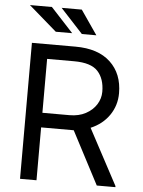

<svg xmlns="http://www.w3.org/2000/svg" viewBox="-61 -975 763 1023"><g transform="rotate(5 320.5 -463.5)"><path d="M495.7 0 347.7 -282.7H173.3V0H85.2V-727.3H318.2Q439.6 -727.3 505.3 -665.8Q571 -604.4 571 -500Q571 -434.7 535.2 -382.5Q499.3 -330.3 436.1 -303.6L595.2 -5.7V0ZM173.3 -649.1V-360.8H318.2Q367.9 -360.8 404.7 -380.5Q441.4 -400.2 461.5 -432Q481.5 -463.8 481.5 -500Q481.5 -569.2 445.1 -609.2Q408.7 -649.1 318.2 -649.1ZM294.4 -797.2H206.7L57.2 -926.8H174.7ZM423.7 -797.2H346.2L226.6 -926.8H334.5Z"/></g></svg>

Font: Interface
Style: Regular
Weight: 400
Designer: Rasmus Andersson
Foundry: rsms
Version: Version 1.8